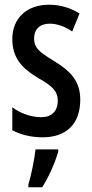

<svg xmlns="http://www.w3.org/2000/svg" viewBox="-20 -570 389 811"><path d="M319 -149C319 -231 274 -272 207 -313C143 -352 124 -369 124 -408C124 -446 148 -470 190 -470C223 -470 256 -457 285 -437L316 -513C277 -537 235 -550 187 -550C93 -550 32 -493 32 -405C32 -323 75 -280 142 -240C205 -205 224 -182 224 -145C224 -100 198 -75 154 -75C109 -75 63 -93 32 -117V-20C65 -2 109 10 160 10C260 10 319 -46 319 -149ZM226 71V61H130C126 101 111 174 100 209V221H158C185 180 211 121 226 71Z"/></svg>

Font: Noto Sans Armenian ExtraCondensed Medium
Style: Regular
Weight: 500
Width: 2
Designer: Monotype Design Team
Foundry: Monotype Imaging Inc.
Version: Version 2.008